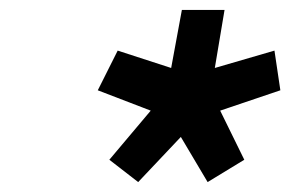

<svg xmlns="http://www.w3.org/2000/svg" viewBox="-20 -880 585 387"><path d="M533.2 -778 413 -743 432.6 -860H346.6L325 -743L217.2 -778L177.1 -698L283.8 -657L200.4 -558L258.5 -513L344.5 -604L398.5 -513L472.4 -558L423.8 -657L545.1 -698Z"/></svg>

Font: Hussar Wysoki
Style: Obl
Weight: 700
Foundry: Cannot Into Space Fonts
Version: Version 0.92